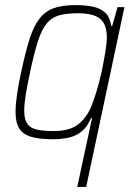

<svg xmlns="http://www.w3.org/2000/svg" viewBox="-20 -538 531 753"><path d="M283 195 341 -75H337Q323 -42 302 -24Q281 -6 252.5 1Q224 8 186 8Q134 8 102 -1.5Q70 -11 55.5 -34Q41 -57 41 -99Q41 -127 46.5 -166Q52 -205 63 -255Q80 -335 96.5 -386.5Q113 -438 136 -466.5Q159 -495 192.5 -506.5Q226 -518 277 -518Q316 -518 346 -511.5Q376 -505 394 -487Q412 -469 416 -436H420L441 -510H468L318 195ZM190 -24Q227 -24 252.5 -32.5Q278 -41 296.5 -58.5Q315 -76 330 -103Q339 -121 349 -150Q359 -179 368 -213Q377 -247 383.5 -280.5Q390 -314 394.5 -343.5Q399 -373 399 -391Q399 -442 373 -464Q347 -486 286 -486Q242 -486 212.5 -478Q183 -470 163.5 -446.5Q144 -423 129 -377Q114 -331 98 -255Q87 -204 81 -167Q75 -130 75 -104Q75 -71 86.5 -53.5Q98 -36 123.5 -30Q149 -24 190 -24Z"/></svg>

Font: Saira SemiCondensed Thin
Style: Italic
Weight: 250
Width: 4
Italic angle: -12°
Designer: Hector Gatti with collaboration of the Omnibus-Type team
Foundry: Omnibus-Type
Version: Version 1.101